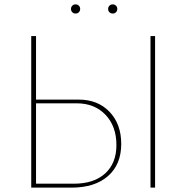

<svg xmlns="http://www.w3.org/2000/svg" viewBox="-20 -859 853 879"><path d="M511 -803Q505 -797 496 -797Q487 -797 481 -803Q475 -809 475 -818Q475 -827 481 -833Q487 -839 496 -839Q505 -839 511 -833Q517 -827 517 -818Q517 -809 511 -803ZM341 -803Q335 -797 326 -797Q317 -797 311 -803Q305 -809 305 -818Q305 -827 311 -833Q317 -839 326 -839Q335 -839 341 -833Q347 -827 347 -818Q347 -809 341 -803ZM123 0V-694H145V-403H341Q428 -403 481.5 -347Q535 -291 535 -200Q535 -106 474.5 -53Q414 0 307 0ZM669 0V-694H690V0ZM145 -18H318Q410 -18 461.5 -65Q513 -112 513 -195Q513 -281 463 -333.5Q413 -386 331 -386H145Z"/></svg>

Font: Cantarell Thin
Style: Regular
Weight: 100
Designer: Dave Crossland, Nikolaus Waxweiler, Florian Fecher, Jacques Le Bailly, Eben Sorkin, Alexei Vanyashin, Alexios Zavras, Em
Version: Version 0.303